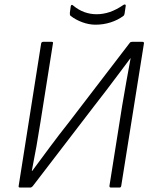

<svg xmlns="http://www.w3.org/2000/svg" viewBox="-20 -843 686 863"><path d="M70 0Q62 0 64 -8L165 -648Q167 -655 174 -655H212Q220 -655 218 -648L162 -295Q154 -243 144 -186.5Q134 -130 123 -75H125Q162 -125 203.5 -181Q245 -237 291 -295L563 -650Q565 -653 568 -654Q571 -655 574 -655H620Q628 -655 627 -648L525 -8Q524 0 517 0H479Q471 0 472 -8L529 -367Q538 -420 547.5 -474Q557 -528 567 -581H566Q542 -549 514 -511.5Q486 -474 457.5 -436.5Q429 -399 403 -366L127 -6Q124 -3 121.5 -1.5Q119 0 116 0ZM409 -732Q380 -732 350 -743Q320 -754 297 -772Q293 -776 294 -786L298 -815Q299 -820 302 -821Q305 -822 309 -818Q333 -798 359.5 -788.5Q386 -779 414 -779Q444 -779 473.5 -789Q503 -799 535 -821Q540 -824 543 -822.5Q546 -821 545 -816L540 -782Q539 -778 538 -775.5Q537 -773 534 -771Q510 -753 477.5 -742.5Q445 -732 409 -732Z"/></svg>

Font: Sofia Sans Light
Style: Italic
Weight: 300
Italic angle: -9°
Version: Version 4.100-B